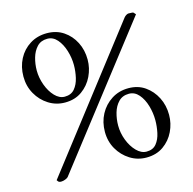

<svg xmlns="http://www.w3.org/2000/svg" viewBox="-96 -728 844 838"><g transform="rotate(-15 325.5 -309.0)"><path d="M468 -306Q511 -306 542.5 -284Q574 -262 592 -226.5Q610 -191 610 -148Q610 -109 593 -73.5Q576 -38 544 -15.5Q512 7 467 7Q427 7 393.5 -14Q360 -35 340 -70Q320 -105 320 -148Q320 -192 339 -227.5Q358 -263 391.5 -284.5Q425 -306 468 -306ZM186 -630Q229 -630 261 -608.5Q293 -587 311 -551.5Q329 -516 329 -473Q329 -434 312 -398.5Q295 -363 263 -340Q231 -317 186 -317Q146 -317 112.5 -338Q79 -359 59 -394.5Q39 -430 39 -473Q39 -517 57.5 -552.5Q76 -588 109.5 -609Q143 -630 186 -630ZM182 -606Q153 -606 135.5 -587.5Q118 -569 110 -541Q102 -513 102 -484Q102 -451 114 -418Q126 -385 146.5 -363.5Q167 -342 191 -342Q220 -342 236 -361Q252 -380 258.5 -408.5Q265 -437 265 -465Q265 -498 255 -530.5Q245 -563 226.5 -584.5Q208 -606 182 -606ZM464 -282Q435 -282 417 -263.5Q399 -245 391 -217Q383 -189 383 -160Q383 -126 395.5 -93.5Q408 -61 429 -39.5Q450 -18 474 -18Q503 -18 518.5 -37Q534 -56 540 -84.5Q546 -113 546 -141Q546 -174 536.5 -206.5Q527 -239 508.5 -260.5Q490 -282 464 -282ZM584 -609 112 0Q109 4 99 8Q89 12 80 12Q70 12 66.5 7Q63 2 62 1L533 -609Q537 -614 543 -617.5Q549 -621 553 -621Q574 -621 575.5 -618.5Q577 -616 584 -609Z"/></g></svg>

Font: Amiri
Style: Italic
Weight: 400
Italic angle: 10°
Designer: Khaled Hosny
Version: Version 0.113